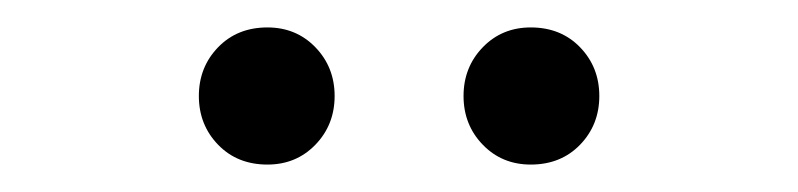

<svg xmlns="http://www.w3.org/2000/svg" viewBox="-20 -707 582 140"><path d="M175 -587Q153 -587 139 -601.5Q125 -616 125 -637Q125 -658 139 -672.5Q153 -687 175 -687Q196 -687 210 -672.5Q224 -658 224 -637Q224 -616 210 -601.5Q196 -587 175 -587ZM367 -587Q346 -587 332 -601.5Q318 -616 318 -637Q318 -658 332 -672.5Q346 -687 367 -687Q389 -687 403 -672.5Q417 -658 417 -637Q417 -616 403 -601.5Q389 -587 367 -587Z"/></svg>

Font: Mada
Style: Regular
Weight: 400
Designer: Khaled Hosny
Version: Version 1.5